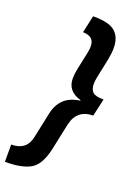

<svg xmlns="http://www.w3.org/2000/svg" viewBox="-222 -780 714 1003"><g transform="rotate(20 135.0 -278.0)"><path d="M-57 158Q36 158 83.5 130Q131 102 151 11L182 -135Q201 -226 292 -227L314 -324Q269 -324 253.5 -338.5Q238 -353 238 -384Q238 -399 242 -420L265 -530Q272 -565 272 -594Q272 -654 238 -684Q204 -714 120 -714H114L93 -618Q156 -617 156 -563Q156 -556 155.5 -547.5Q155 -539 153 -530L131 -426Q125 -397 125 -373Q125 -302 202 -280V-277Q144 -269 113 -238Q82 -207 72 -159L42 -17Q26 62 -59 62V158Z"/></g></svg>

Font: Noto Sans Display Condensed
Style: Bold Italic
Weight: 700
Width: 3
Designer: Monotype Design team
Foundry: Monotype Imaging Inc.
Version: 1.000